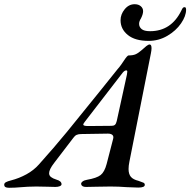

<svg xmlns="http://www.w3.org/2000/svg" viewBox="-82 -886 903 911"><path d="M-62 -10Q-62 -17 -54 -21.5Q-46 -26 -30 -30Q9 -40 43.5 -59Q78 -78 102 -105Q174 -185 235.5 -260Q297 -335 391 -452L476 -558Q485 -568 493.5 -580Q502 -592 505 -597Q522 -623 528 -623Q549 -623 561.5 -628.5Q574 -634 590 -648Q603 -660 612.5 -667.5Q622 -675 628 -675Q637 -675 637 -657Q637 -648 634 -633L532 -119Q528 -100 528 -84Q528 -60 539 -47Q550 -34 575 -28Q593 -22 599 -19Q605 -16 605 -9Q605 4 574 4Q563 4 519 2Q482 -1 442 -1L376 0Q357 1 326 1Q306 1 303 -12Q302 -19 310 -25Q318 -31 331 -33Q377 -41 395.5 -55.5Q414 -70 424 -108L455 -228Q458 -240 451 -246Q444 -252 430 -252L304 -250Q290 -250 281.5 -246Q273 -242 266 -232L175 -113Q151 -82 151 -64Q151 -53 160 -46Q169 -39 185 -34Q210 -27 210 -12Q210 -6 201.5 -2.5Q193 1 181 1Q157 1 143 0L90 -1Q68 -1 50.5 0Q33 1 21 2Q-12 5 -39 5Q-51 5 -56.5 1.5Q-62 -2 -62 -10ZM448 -289Q458 -289 463.5 -294Q469 -299 472 -312L520 -531Q522 -543 522 -546Q522 -552 517 -552Q509 -552 500 -541L321 -309Q313 -299 313 -295Q313 -288 336 -288ZM490 -790Q490 -818 509.5 -842Q529 -866 557 -866Q575 -866 586 -856.5Q597 -847 597 -833Q597 -819 587 -799Q578 -785 578 -773Q578 -758 590 -748Q602 -738 630 -738Q731 -738 779 -837Q783 -846 786 -849Q789 -852 794 -852Q801 -852 801 -840Q801 -810 777 -775Q753 -740 712 -716Q671 -692 623 -692Q559 -692 524.5 -720Q490 -748 490 -790Z"/></svg>

Font: EB Garamond Medium
Style: Italic
Weight: 500
Italic angle: -17.2°
Designer: Georg Duffner and Octavio Pardo
Foundry: Georg Duffner
Version: Version 1.000